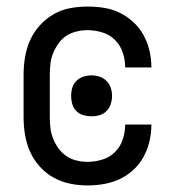

<svg xmlns="http://www.w3.org/2000/svg" viewBox="-20 -558 540 586"><path d="M247 8Q273 8 298 3.5Q323 -1 345.5 -11.5Q368 -22 387 -39.5Q406 -57 418 -79Q430 -101 436 -126Q442 -151 442 -176Q442 -177 442 -177.5Q442 -178 442 -178H362Q362 -178 362 -177.5Q362 -177 362 -177Q362 -154 354.5 -132Q347 -110 331 -94Q315 -78 292.5 -71Q270 -64 247 -64Q231 -64 214 -68Q197 -72 183 -81.5Q169 -91 159 -104.5Q149 -118 142.5 -134Q136 -150 134 -166.5Q132 -183 132 -200V-330Q132 -347 134 -364Q136 -381 142.5 -396.5Q149 -412 159 -426Q169 -440 183 -449Q197 -458 214 -462Q231 -466 247 -466Q270 -466 292.5 -459Q315 -452 331 -436Q347 -420 354.5 -398Q362 -376 362 -353Q362 -353 362 -353Q362 -353 362 -352H442Q442 -353 442 -353.5Q442 -354 442 -354Q442 -379 436 -404Q430 -429 418 -451Q406 -473 387 -490.5Q368 -508 345.5 -519Q323 -530 298 -534Q273 -538 247 -538Q220 -538 193.5 -533Q167 -528 143.5 -514.5Q120 -501 101.5 -480.5Q83 -460 72 -435.5Q61 -411 56.5 -384Q52 -357 52 -330V-200Q52 -173 56.5 -146Q61 -119 72 -94.5Q83 -70 101.5 -49.5Q120 -29 143.5 -16Q167 -3 193.5 2.5Q220 8 247 8ZM259 -203Q272 -203 284 -206.5Q296 -210 305 -219Q314 -228 318 -240.5Q322 -253 322 -265Q322 -278 318 -290Q314 -302 305 -311Q296 -320 284 -324Q272 -328 259 -328Q247 -328 234.5 -324Q222 -320 213 -311Q204 -302 200.5 -290Q197 -278 197 -265Q197 -253 200.5 -240.5Q204 -228 213 -219Q222 -210 234.5 -206.5Q247 -203 259 -203Z"/></svg>

Font: Iosevka SS09
Style: Regular
Weight: 400
Monospace: yes
Designer: Belleve Invis
Foundry: Belleve Invis
Version: Version 5.2.1; ttfautohint (v1.8.3)